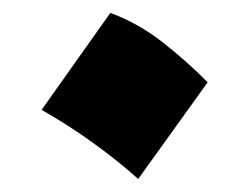

<svg xmlns="http://www.w3.org/2000/svg" viewBox="-20 -464 380 293"><path d="M148.4 -444.3Q190.9 -428.7 228.3 -399.4Q265.6 -370.1 296.9 -338.4L190.9 -190.9Q159.2 -219.2 122.3 -245.8Q85.4 -272.5 43.5 -296.4Z"/></svg>

Font: Pinar DS1 ExtraBold
Style: Regular
Weight: 800
Designer: Amin Abedi
Version: Version 3.000